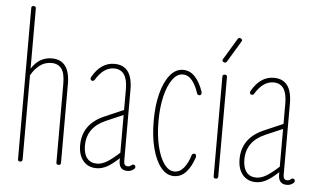

<svg xmlns="http://www.w3.org/2000/svg" viewBox="-50 -792 1454 877"><g transform="rotate(5 676.5 -354.0)"><path d="M70 0Q60 0 60 -10V-703Q60 -713 70 -713Q81 -713 81 -703V-427Q101 -457 124 -469.5Q147 -482 174 -482Q257 -482 257 -371V-10Q257 0 246 0Q236 0 236 -10V-371Q236 -420 220 -440.5Q204 -461 174 -461Q143 -461 119.5 -442.5Q96 -424 81 -396V-10Q81 0 70 0Z M420 0Q382 0 359.5 -26.5Q337 -53 337 -98Q337 -195 435 -238L523 -276V-371Q523 -461 461 -461Q413 -461 377 -401Q374 -396 369 -396Q358 -396 358 -406Q358 -409 360 -413Q399 -482 461 -482Q544 -482 544 -371V-44Q544 -21 562 -21Q572 -21 579 -28Q582 -31 586 -31Q597 -31 597 -20Q597 -16 594 -13Q581 0 562 0Q523 0 523 -44V-55Q490 -24 466.5 -12Q443 0 420 0ZM359 -98Q359 -61 375 -41Q391 -21 420 -21Q441 -21 464 -34Q487 -47 523 -80V-253L444 -219Q359 -182 359 -98Z M776 5Q742 5 716.5 -26Q691 -57 676.5 -112Q662 -167 662 -239Q662 -311 676.5 -365.5Q691 -420 716.5 -451Q742 -482 776 -482Q808 -482 831 -457Q854 -432 868 -390Q870 -384 868 -378.5Q866 -373 859 -373Q851 -373 848 -382Q837 -417 819 -439Q801 -461 776 -461Q750 -461 729 -432Q708 -403 696 -353Q684 -303 684 -239Q684 -175 696 -124.5Q708 -74 729 -45Q750 -16 776 -16Q801 -16 819 -38Q837 -60 848 -96Q851 -105 859 -105Q866 -105 868 -99.5Q870 -94 868 -88Q854 -45 831 -20Q808 5 776 5Z M967 0Q957 0 957 -10V-467Q957 -477 967 -477Q978 -477 978 -467V-10Q978 0 967 0ZM957 -533Q961 -531 965 -532Q969 -533 971 -536L1030 -634Q1036 -642 1026 -648Q1017 -653 1012 -645L953 -547Q947 -539 957 -533Z M1151 0Q1113 0 1090.5 -26.5Q1068 -53 1068 -98Q1068 -195 1166 -238L1254 -276V-371Q1254 -461 1192 -461Q1144 -461 1108 -401Q1105 -396 1100 -396Q1089 -396 1089 -406Q1089 -409 1091 -413Q1130 -482 1192 -482Q1275 -482 1275 -371V-44Q1275 -21 1293 -21Q1303 -21 1310 -28Q1313 -31 1317 -31Q1328 -31 1328 -20Q1328 -16 1325 -13Q1312 0 1293 0Q1254 0 1254 -44V-55Q1221 -24 1197.5 -12Q1174 0 1151 0ZM1090 -98Q1090 -61 1106 -41Q1122 -21 1151 -21Q1172 -21 1195 -34Q1218 -47 1254 -80V-253L1175 -219Q1090 -182 1090 -98Z"/></g></svg>

Font: Zen Loop
Style: Regular
Weight: 400
Designer: Yoshimichi Ohira
Foundry: A-1 Corp ZenFonts
Version: Version 1.000; ttfautohint (v1.8.3)